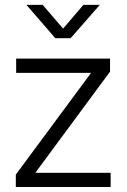

<svg xmlns="http://www.w3.org/2000/svg" viewBox="-20 -751 508 771"><path d="M43.5 0H424.3V-57.1H123V-58.6L421.9 -463.4V-515.6H44.9V-458.5H344.7V-457L43.5 -49.8ZM151.4 -731.4H86.4V-731L202.1 -597.7H263.7L380.4 -731V-731.4H314.9L233.4 -636.2Z"/></svg>

Font: Raveo Display Display Light
Style: Regular
Weight: 300
Designer: Jakub Foglar, Rasmus Andersson (Inter)
Foundry: Jakubfoglar.com
Version: Version 1.100;Glyphs 3.2.3 (3260)